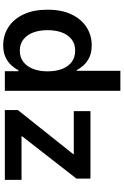

<svg xmlns="http://www.w3.org/2000/svg" viewBox="195 -964 778 1209"><g transform="rotate(90 584.5 -359.0)"><path d="M265.1 10.3Q200.2 10.3 149.4 -23.2Q98.6 -56.6 69.6 -118.9Q40.5 -181.2 40.5 -268.6Q40.5 -357.4 70.1 -419.4Q99.6 -481.4 150.4 -514.2Q201.2 -546.9 264.6 -546.9Q310.1 -546.9 340.6 -532.2Q371.1 -517.6 390.6 -495.8Q410.2 -474.1 420.9 -452.6H425.3V-727.5H551.3V0H427.7V-85H421.4Q410.2 -62.5 390.4 -40.8Q370.6 -19 340.1 -4.4Q309.6 10.3 265.1 10.3ZM298.3 -94.2Q339.8 -94.2 368.9 -116.2Q397.9 -138.2 413.3 -177.5Q428.7 -216.8 428.7 -269Q428.7 -321.8 413.6 -360.8Q398.4 -399.9 369.1 -421.4Q339.8 -442.9 298.3 -442.9Q256.8 -442.9 228 -420.9Q199.2 -398.9 184.3 -359.9Q169.4 -320.8 169.4 -269Q169.4 -217.8 184.3 -178.2Q199.2 -138.7 228.3 -116.5Q257.3 -94.2 298.3 -94.2ZM672.4 0V-82L950.2 -430.7V-434.1H679.2V-539.1H1104V-450.7L837.4 -108.4V-105H1112.3V0Z"/></g></svg>

Font: Inter 18pt SemiBold
Style: Regular
Weight: 600
Designer: Rasmus Andersson
Foundry: rsms
Version: Version 4.001;git-66647c0bb